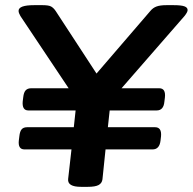

<svg xmlns="http://www.w3.org/2000/svg" viewBox="-20 -722 747 744"><path d="M75 -143Q49 -143 53 -178L55 -194Q57 -213 64 -221Q71 -229 85 -229H266L273 -294H90Q65 -294 68 -329L70 -345Q72 -364 79.5 -372Q87 -380 101 -380H246L59 -660Q52 -672 52 -680Q52 -702 112 -702H145Q169 -702 178.5 -696.5Q188 -691 196 -679L354 -437L563 -680Q573 -692 587 -697Q601 -702 625 -702H653Q682 -702 694.5 -697.5Q707 -693 707 -683Q707 -675 695 -660L451 -380H597Q623 -380 619 -344L617 -328Q614 -294 587 -294H405L398 -229H581Q607 -229 604 -194L602 -177Q598 -143 571 -143H389L377 -27Q375 -12 362 -5Q349 2 320 2H294Q241 2 244 -28L257 -143Z"/></svg>

Font: Asap Expanded Expanded SemiBold
Style: Italic
Weight: 600
Width: 7
Italic angle: -6°
Designer: Pablo Cosgaya
Foundry: Omnibus-Type
Version: Version 3.001; ttfautohint (v1.8.4.7-5d5b)